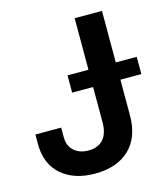

<svg xmlns="http://www.w3.org/2000/svg" viewBox="-110 -815 799 912"><g transform="rotate(-15 289.5 -359.0)"><path d="M245.1 10.7Q142.1 10.7 80.3 -43.5Q18.6 -97.7 18.6 -195.3V-242.2H145.5V-194.3Q145.5 -152.3 172.6 -127.9Q199.7 -103.5 243.7 -103.5Q291 -103.5 316.4 -132.3Q341.8 -161.1 341.8 -215.8V-727.5H476.1V-214.4Q476.1 -106 414.8 -47.6Q353.5 10.7 245.1 10.7ZM238.8 -389.2V-474.1H579.1V-389.2Z"/></g></svg>

Font: Inter Display Semi Bold
Style: Regular
Weight: 600
Designer: Rasmus Andersson
Foundry: rsms
Version: Version 4.000;git-37864ae